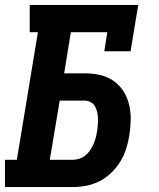

<svg xmlns="http://www.w3.org/2000/svg" viewBox="-21 -755 641 775"><path d="M-1 0V-110H47L132 -625H99V-735H537L506 -548H400L412 -625H265L238 -459H320Q352 -459 382 -452.5Q412 -446 436.5 -429Q461 -412 477 -387Q493 -362 500 -333Q507 -304 506.5 -272Q506 -240 501 -209Q497 -182 488.5 -155Q480 -128 465 -103.5Q450 -79 428.5 -58Q407 -37 381.5 -24Q356 -11 328.5 -5.5Q301 0 273 0ZM273 -110Q287 -110 300 -114.5Q313 -119 324 -128Q335 -137 343 -149Q351 -161 356.5 -173.5Q362 -186 365.5 -199.5Q369 -213 371 -226Q373 -239 374 -252Q375 -265 374.5 -278Q374 -291 371 -303.5Q368 -316 362 -326.5Q356 -337 344.5 -343Q333 -349 320 -349H220L180 -110Z"/></svg>

Font: Iosevka Etoile XBdObl
Style: Regular
Weight: 800
Italic angle: -9°
Designer: Belleve Invis
Foundry: Belleve Invis
Version: Version 15.5.2; ttfautohint (v1.8.4)